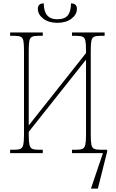

<svg xmlns="http://www.w3.org/2000/svg" viewBox="-20 -906 686 1136"><path d="M319 -771Q268 -771 236 -795.5Q204 -820 204 -854Q204 -886 239 -886Q239 -792 319 -792Q362 -792 381 -815Q400 -838 400 -886Q435 -886 435 -854Q435 -820 403 -795.5Q371 -771 319 -771ZM40 0V-20H66Q90 -20 102 -26Q114 -32 118 -51Q122 -70 122 -108V-606Q122 -645 118.5 -663.5Q115 -682 103.5 -688Q92 -694 67 -694H40V-714H233V-694H205Q181 -694 169 -688Q157 -682 153.5 -663.5Q150 -645 150 -606V-164L489 -592V-606Q489 -645 485.5 -663.5Q482 -682 470 -688Q458 -694 434 -694H406V-714H599V-694H571Q547 -694 535.5 -688Q524 -682 520.5 -663.5Q517 -645 517 -606V-108Q517 -70 520.5 -51Q524 -32 536 -26Q548 -20 573 -20H614V-9L559 210H518L589 0H406V-20H432Q457 -20 469 -26Q481 -32 485 -51Q489 -70 489 -108V-553L150 -126V-108Q150 -70 154 -51Q158 -32 170 -26Q182 -20 206 -20H233V0Z"/></svg>

Font: Noto Serif Condensed Thin
Style: Regular
Weight: 100
Width: 3
Designer: Monotype Design Team
Foundry: Monotype Imaging Inc.
Version: Version 2.013; ttfautohint (v1.8.4.7-5d5b)